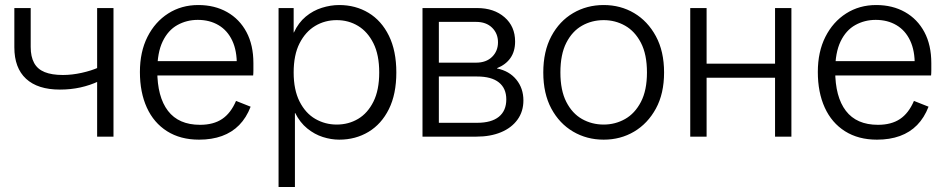

<svg xmlns="http://www.w3.org/2000/svg" viewBox="-20 -543 3756 763"><path d="M218 -187Q130 -187 83.5 -230Q37 -273 37 -355V-511H102V-356Q102 -318 115.5 -293Q129 -268 157.5 -256.5Q186 -245 230 -245Q266 -245 304.5 -253.5Q343 -262 372 -275V-220Q338 -204 299.5 -195.5Q261 -187 218 -187ZM366 0V-511H431V0Z M771 12Q697 12 644 -21.5Q591 -55 563.5 -115.5Q536 -176 536 -257Q536 -337 566 -396.5Q596 -456 648.5 -489.5Q701 -523 768 -523Q833 -523 882.5 -495Q932 -467 959.5 -415.5Q987 -364 987 -292Q987 -277 987 -264Q987 -251 986 -243H579V-300H949L921 -283Q922 -341 903 -381.5Q884 -422 848.5 -443Q813 -464 766 -464Q722 -464 685 -443.5Q648 -423 626.5 -378.5Q605 -334 605 -262Q605 -158 647.5 -102.5Q690 -47 775 -47Q828 -47 862.5 -70Q897 -93 918 -142L976 -119Q959 -75 930.5 -46Q902 -17 862 -2.5Q822 12 771 12Z M1087 200V-511H1147V-414H1148Q1166 -453 1195 -477Q1224 -501 1259 -512Q1294 -523 1328 -523Q1393 -523 1444.5 -492Q1496 -461 1525.5 -401Q1555 -341 1555 -255Q1555 -169 1525.5 -109.5Q1496 -50 1444.5 -19Q1393 12 1328 12Q1296 12 1263 1.5Q1230 -9 1201 -32.5Q1172 -56 1153 -94H1152V200ZM1318 -48Q1365 -48 1403 -70.5Q1441 -93 1464 -139Q1487 -185 1487 -255Q1487 -325 1464 -371Q1441 -417 1403 -440Q1365 -463 1318 -463Q1271 -463 1232.5 -440Q1194 -417 1170.5 -371Q1147 -325 1147 -255Q1147 -186 1170.5 -139.5Q1194 -93 1233 -70.5Q1272 -48 1318 -48Z M1659 0V-511H1876Q1943 -511 1985 -474.5Q2027 -438 2027 -378Q2027 -339 2008.5 -312.5Q1990 -286 1955 -272V-271Q2004 -261 2032 -226.5Q2060 -192 2060 -144Q2060 -100 2036.5 -67.5Q2013 -35 1971 -17.5Q1929 0 1873 0ZM1724 -55H1876Q1933 -55 1962.5 -79Q1992 -103 1992 -148Q1992 -192 1962.5 -215.5Q1933 -239 1876 -239H1724ZM1724 -294H1872Q1912 -294 1935.5 -317Q1959 -340 1959 -375Q1959 -410 1935.5 -433Q1912 -456 1872 -456H1724Z M2379 12Q2312 12 2257.5 -20Q2203 -52 2171 -111.5Q2139 -171 2139 -255Q2139 -339 2171 -399Q2203 -459 2257.5 -491Q2312 -523 2379 -523Q2446 -523 2500 -491Q2554 -459 2586.5 -399Q2619 -339 2619 -255Q2619 -171 2586.5 -111.5Q2554 -52 2500 -20Q2446 12 2379 12ZM2379 -48Q2425 -48 2464 -70Q2503 -92 2527 -138Q2551 -184 2551 -255Q2551 -327 2527 -373Q2503 -419 2464 -441Q2425 -463 2379 -463Q2332 -463 2293 -441Q2254 -419 2230.5 -373Q2207 -327 2207 -255Q2207 -184 2230.5 -138Q2254 -92 2293 -70Q2332 -48 2379 -48Z M3060 0V-511H3125V0ZM2723 0V-511H2788V0ZM2761 -234V-290H3085V-234Z M3465 12Q3391 12 3338 -21.5Q3285 -55 3257.5 -115.5Q3230 -176 3230 -257Q3230 -337 3260 -396.5Q3290 -456 3342.5 -489.5Q3395 -523 3462 -523Q3527 -523 3576.5 -495Q3626 -467 3653.5 -415.5Q3681 -364 3681 -292Q3681 -277 3681 -264Q3681 -251 3680 -243H3273V-300H3643L3615 -283Q3616 -341 3597 -381.5Q3578 -422 3542.5 -443Q3507 -464 3460 -464Q3416 -464 3379 -443.5Q3342 -423 3320.5 -378.5Q3299 -334 3299 -262Q3299 -158 3341.5 -102.5Q3384 -47 3469 -47Q3522 -47 3556.5 -70Q3591 -93 3612 -142L3670 -119Q3653 -75 3624.5 -46Q3596 -17 3556 -2.5Q3516 12 3465 12Z"/></svg>

Font: TikTok Sans 24pt Light
Style: Regular
Weight: 300
Version: Version 4.000